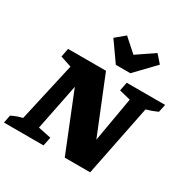

<svg xmlns="http://www.w3.org/2000/svg" viewBox="-234 -1127 1300 1316"><g transform="rotate(30 416.0 -469.5)"><path d="M560 -657H864L851 -595Q829 -585 808.5 -577.5Q788 -570 763 -563L650 0H449L266 -455L193 -90L295 -69L281 0H-32L-20 -62Q0 -72 21.5 -80Q43 -88 66 -93L171 -560L83 -589L96 -657H396L575 -215L636 -567L547 -589ZM434 -726 327 -878 400 -939 504 -846 641 -939 695 -878 549 -726Z"/></g></svg>

Font: Piazzolla SC ExtraBold
Style: Italic
Weight: 800
Italic angle: -11.3°
Designer: Juan Pablo del Peral
Foundry: Huerta Tipografica
Version: Version 1.330